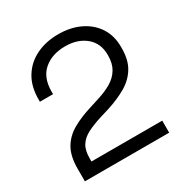

<svg xmlns="http://www.w3.org/2000/svg" viewBox="-165 -844 934 974"><g transform="rotate(-30 301.5 -357.0)"><path d="M54 0V-72.8Q54 -147.2 80.2 -192Q106.5 -236.8 154.2 -264.1Q202 -291.5 268 -311.5L322.2 -328.8Q368.2 -343 402.6 -363.5Q437 -384 456.1 -415.8Q475.2 -447.5 475.2 -494.5V-498.5Q475.2 -565.8 428.9 -604.6Q382.5 -643.5 309.2 -643.5Q232.5 -643.5 183.9 -602.2Q135.2 -561 135.2 -478V-463.8H58.2V-477.5Q58.2 -553.5 90.8 -606.1Q123.2 -658.8 180.2 -686.4Q237.2 -714 309.2 -714Q381.2 -714 436.6 -687.2Q492 -660.5 522.9 -612.5Q553.8 -564.5 553.8 -500.5V-491.2Q553.8 -423.5 527 -379.2Q500.2 -335 452.5 -307Q404.8 -279 341 -258.5L287.5 -242.2Q236.2 -226.2 202.1 -208.5Q168 -190.8 150.6 -163.2Q133.2 -135.8 133.2 -88.8V-70.5H547.8V0Z"/></g></svg>

Font: Space 7353
Style: Regular
Weight: 400
Designer: Christine Claussen + Ruben Lyon  (Space 7353)
Version: Version 1.000;FEAKit 1.0